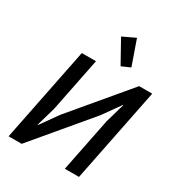

<svg xmlns="http://www.w3.org/2000/svg" viewBox="-221 -1097 1136 1233"><g transform="rotate(30 347.0 -480.0)"><path d="M32 0 172 -698H277L197 -299L156 -157H159L251 -286L597 -698H694L554 0H449L529 -399L570 -541H567L475 -412L129 0ZM430 -749 337 -916 430 -960 494 -777Z"/></g></svg>

Font: IBM Plex Sans Medium
Style: Italic
Weight: 500
Italic angle: -11.31°
Designer: Mike Abbink, Paul van der Laan, Pieter van Rosmalen
Foundry: Bold Monday
Version: Version 3.201